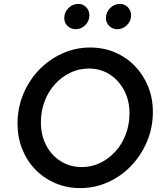

<svg xmlns="http://www.w3.org/2000/svg" viewBox="-20 -955 836 986"><path d="M392 11Q324 11 265 -14Q206 -39 162 -84Q118 -129 94 -189.5Q70 -250 70 -320Q70 -400 99 -470.5Q128 -541 179.5 -595Q231 -649 299 -680Q367 -711 443 -711Q512 -711 570.5 -686Q629 -661 672.5 -616Q716 -571 740.5 -511Q765 -451 765 -380Q765 -300 735.5 -229.5Q706 -159 655 -105Q604 -51 536 -20Q468 11 392 11ZM400 -97Q451 -97 495 -118.5Q539 -140 573 -177.5Q607 -215 626 -265.5Q645 -316 645 -373Q645 -439 617.5 -491Q590 -543 543 -573Q496 -603 436 -603Q385 -603 340.5 -581.5Q296 -560 262 -522.5Q228 -485 209 -434.5Q190 -384 190 -327Q190 -261 217 -209Q244 -157 292 -127Q340 -97 400 -97ZM368 -805Q344 -805 327 -821.5Q310 -838 310 -863Q310 -892 331.5 -913.5Q353 -935 382 -935Q406 -935 422.5 -918Q439 -901 439 -876Q439 -847 418 -826Q397 -805 368 -805ZM582 -805Q558 -805 541 -821.5Q524 -838 524 -863Q524 -892 545.5 -913.5Q567 -935 596 -935Q620 -935 636.5 -918Q653 -901 653 -876Q653 -847 632 -826Q611 -805 582 -805Z"/></svg>

Font: Red Hat Text SemiBold
Style: Italic
Weight: 600
Italic angle: -12°
Designer: Pentagram, MCKL
Foundry: Pentagram, MCKL
Version: Version 1.023